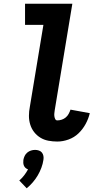

<svg xmlns="http://www.w3.org/2000/svg" viewBox="-20 -755 540 1035"><path d="M289 8Q264 8 240.5 3.5Q217 -1 197.5 -13Q178 -25 164 -43Q150 -61 143 -83.5Q136 -106 136 -130.5Q136 -155 141 -180L214 -621H115V-735H370L275 -161Q274 -153 273 -145Q272 -137 273 -129Q274 -121 277.5 -113.5Q281 -106 289 -106Q301 -106 313 -110Q325 -114 334.5 -122Q344 -130 350 -141Q356 -152 360 -164L464 -145Q457 -115 441.5 -86.5Q426 -58 403 -36Q380 -14 349.5 -3Q319 8 289 8ZM124 260 84 218Q98 206 110 190.5Q122 175 131 158Q123 155 117.5 150Q112 145 109 138Q106 131 105.5 123Q105 115 106 107Q108 96 113 85.5Q118 75 127 67.5Q136 60 147 56.5Q158 53 169 53Q180 53 190 56.5Q200 60 206 67.5Q212 75 214 85.5Q216 96 214 107Q211 128 203 149.5Q195 171 183.5 190.5Q172 210 157 227.5Q142 245 124 260Z"/></svg>

Font: Iosevka Curly Slab Heavy
Style: Italic
Weight: 900
Italic angle: -9°
Monospace: yes
Designer: Belleve Invis
Foundry: Belleve Invis
Version: Version 22.1.2; ttfautohint (v1.8.4)